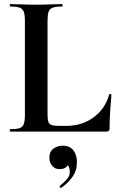

<svg xmlns="http://www.w3.org/2000/svg" viewBox="-20 -645 585 941"><path d="M213 -543V-85Q213 -61 217 -48.5Q221 -36 233.5 -32Q246 -28 270 -28H304Q382 -28 439 -70Q496 -112 515 -182Q516 -185 521 -184Q526 -183 526 -180Q523 -147 520 -100.5Q517 -54 517 -15Q517 0 502 0H30Q28 0 28 -6Q28 -12 30 -12Q61 -12 76 -17Q91 -22 96.5 -37Q102 -52 102 -81V-544Q102 -573 96.5 -587.5Q91 -602 76 -607.5Q61 -613 30 -613Q28 -613 28 -619Q28 -625 30 -625Q54 -625 87.5 -623.5Q121 -622 157 -622Q195 -622 227 -623.5Q259 -625 284 -625Q287 -625 287 -619Q287 -613 284 -613Q254 -613 238.5 -607.5Q223 -602 218 -587Q213 -572 213 -543ZM281 275Q277 277 273.5 272.5Q270 268 274 265Q292 251 307 234.5Q322 218 322 198Q322 175 313 166Q304 157 290 156L317 137Q318 160 306.5 172Q295 184 271 184Q250 184 236 168Q222 152 222 127Q222 98 242 83.5Q262 69 287 69Q322 69 339.5 91.5Q357 114 357 150Q357 192 335 222Q313 252 281 275Z"/></svg>

Font: Cormorant Infant Light
Style: Bold
Weight: 700
Version: Version 4.001